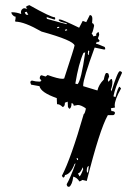

<svg xmlns="http://www.w3.org/2000/svg" viewBox="-20 -716 513 738"><path d="M88.9 -659.2Q84 -667 83 -670.9L75.2 -668.9Q78.1 -659.2 83 -659.2ZM314.5 -52.7 318.4 -53.7 321.3 -78.1Q313.5 -76.2 313.5 -60.5ZM285.2 -38.1Q290 -39.1 299.8 -65.4L297.9 -73.2Q290 -51.8 279.3 -48.8Q284.2 -43 285.2 -38.1ZM276.4 -100.6 280.3 -101.6 278.3 -108.4H274.4ZM278.3 -392.6Q292 -406.2 307.6 -514.6L300.8 -512.7Q282.2 -471.7 269.5 -394.5ZM322.3 -504.9 321.3 -507.8Q321.3 -511.7 323.2 -517.6L322.3 -521.5L318.4 -520.5V-515.6L317.4 -508.8Q318.4 -504.9 322.3 -504.9ZM230.5 -597.7 238.3 -599.6 237.3 -603.5 229.5 -601.6ZM200.2 -607.4 208 -609.4 207 -613.3 199.2 -611.3ZM246.1 2H244.1Q237.3 2 236.3 -7.8Q250 -31.2 270.5 -87.9L266.6 -85.9Q252 -46.9 229.5 -43Q229.5 -35.2 222.7 -33.2L217.8 -40Q252.9 -107.4 301.8 -277.3Q305.7 -278.3 309.6 -295.9V-299.8Q291 -312.5 279.3 -312.5L263.7 -309.6Q261.7 -319.3 255.9 -319.3H254.9Q254.9 -299.8 246.1 -297.9L241.2 -304.7L240.2 -325.2L229.5 -321.3Q229.5 -305.7 220.7 -304.7Q210 -315.4 201.2 -315.4H199.2L198.2 -338.9Q136.7 -360.4 131.8 -384.8Q128.9 -384.8 99.6 -390.6L96.7 -398.4Q96.7 -406.2 103.5 -406.2Q117.2 -402.3 130.9 -402.3H135.7Q135.7 -406.2 139.6 -406.2L132.8 -414.1Q132.8 -425.8 139.6 -426.8L155.3 -421.9L163.1 -427.7Q203.1 -413.1 219.7 -413.1L226.6 -414.1Q266.6 -536.1 266.6 -541Q262.7 -560.5 139.6 -594.7Q73.2 -632.8 39.1 -632.8L38.1 -636.7Q40 -642.6 40 -648.4L39.1 -653.3L38.1 -652.3Q33.2 -652.3 25.4 -662.1L23.4 -668.9H27.3Q43 -668.9 61.5 -662.1L60.5 -668.9Q60.5 -680.7 72.3 -684.6Q80.1 -682.6 85 -682.6L79.1 -689.5Q85 -694.3 92.8 -696.3Q175.8 -649.4 191.4 -649.4L192.4 -642.6L189.5 -640.6L159.2 -650.4L160.2 -643.6Q233.4 -623 237.3 -623L235.4 -627Q207 -631.8 205.1 -639.6L209 -641.6Q217.8 -641.6 284.2 -609.4L297.9 -635.7L311.5 -630.9L325.2 -658.2Q335 -658.2 335 -643.6L334 -627Q339.8 -627 341.8 -617.2Q335.9 -587.9 332 -587.9Q337.9 -580.1 338.9 -576.2L350.6 -579.1L349.6 -582Q349.6 -589.8 359.4 -592.8L361.3 -582L356.4 -568.4L363.3 -558.6L355.5 -552.7Q355.5 -555.7 352.5 -555.7L348.6 -547.9Q354.5 -547.9 382.8 -535.2L384.8 -527.3L380.9 -525.4L343.8 -533.2Q299.8 -413.1 299.8 -388.7V-384.8L354.5 -368.2Q359.4 -390.6 378.9 -410.2Q383.8 -434.6 388.7 -435.5Q396.5 -435.5 397.5 -430.7Q398.4 -425.8 399.4 -421.9L394.5 -409.2L396.5 -401.4L406.2 -412.1H410.2L412.1 -402.3Q412.1 -385.7 406.2 -372.1L408.2 -364.3Q432.6 -442.4 440.4 -442.4Q446.3 -442.4 449.2 -436.5Q421.9 -378.9 416 -345.7L423.8 -342.8Q433.6 -380.9 439.5 -382.8L445.3 -376Q420.9 -333 420.9 -310.5L421.9 -302.7L406.2 -299.8L408.2 -289.1Q419.9 -289.1 421.9 -283.2Q421.9 -275.4 415 -273.4H394.5Q363.3 -218.8 313.5 -20.5L296.9 -24.4Q290 -19.5 285.2 -18.6Q276.4 -33.2 261.7 -37.1Q257.8 -5.9 246.1 2Z"/></svg>

Font: Blackcraft
Style: Regular
Weight: 400
Designer: GGBotNet
Foundry: GGBotNet
Version: 1.00